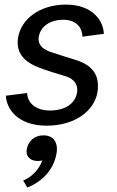

<svg xmlns="http://www.w3.org/2000/svg" viewBox="-20 -536 515 843"><path d="M165.8 168.3C149.2 215 111.7 245 81.7 256.7L100 287.5C150 268.3 215 220 228.3 136.7C229.2 130.8 230 125 230 119.2C230 87.5 215 58.3 170 58.3C130 58.3 103.3 85 97.5 120C96.7 123.3 96.7 126.7 96.7 129.2C96.7 155.8 117.5 170.8 145.8 170.8C152.5 170.8 160 170 165.8 168.3ZM5.8 -115.8C7.5 -61.7 54.2 15.8 185 15.8C309.2 15.8 395 -49.2 408.3 -133.3C410 -142.5 410 -150.8 410 -159.2C410 -227.5 362.5 -256.7 315.8 -271.7C286.7 -280.8 235 -296.7 200.8 -308.3C177.5 -316.7 149.2 -332.5 149.2 -364.2C149.2 -366.7 149.2 -370 150 -373.3C157.5 -420 199.2 -449.2 258.3 -449.2C317.5 -449.2 341.7 -411.7 341.7 -375L435.8 -387.5C435 -440 390.8 -515.8 269.2 -515.8C155.8 -515.8 72.5 -453.3 59.2 -370C58.3 -362.5 57.5 -355.8 57.5 -349.2C57.5 -285.8 108.3 -255.8 149.2 -240C183.3 -226.7 233.3 -211.7 269.2 -200.8C290 -194.2 319.2 -178.3 319.2 -142.5C319.2 -138.3 319.2 -134.2 318.3 -130C310.8 -82.5 267.5 -50.8 199.2 -50.8C130 -50.8 99.2 -90.8 99.2 -127.5Z"/></svg>

Font: Boon Medium
Style: Italic
Weight: 500
Italic angle: -9°
Designer: Sungsit Sawaiwan
Foundry: FontUni
Version: Version 3.0